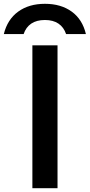

<svg xmlns="http://www.w3.org/2000/svg" viewBox="-86 -988 471 1008"><path d="M216 -750V0H84V-750ZM150 -883Q106 -883 78 -864Q50 -845 38 -809H-66Q-47 -886 9.5 -927Q66 -968 150 -968Q234 -968 290.5 -927Q347 -886 365 -809H261Q249 -845 221 -864Q193 -883 150 -883Z"/></svg>

Font: Unbounded Variable
Style: Regular
Weight: 400
Designer: Luke Prowse, Jean-Baptiste Morizot, Fátima Lázaro, Florian Runge
Foundry: NaN
Version: Version 1.600;FEAKit 1.0